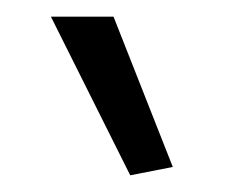

<svg xmlns="http://www.w3.org/2000/svg" viewBox="-20 -826 287 230"><path d="M136 -616 41 -806H116L187 -626Z"/></svg>

Font: Encode Sans Normal
Style: Light
Weight: 300
Designer: Pablo Impallari, Andres Torresi
Foundry: Pablo Impallari, Andres Torresi
Version: Version 1.000; ttfautohint (v1.00) -l 8 -r 50 -G 200 -x 14 -